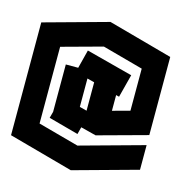

<svg xmlns="http://www.w3.org/2000/svg" viewBox="-132 -835 1117 1182"><g transform="rotate(15 426.0 -243.5)"><path d="M217 -49 228 -90V-392H307L337 -510L634 -432L596 -285L576 -290V-190L686 -220V-488L426 -559L166 -488V1L426 72L837 -41V116L426 229L15 116V-603L426 -716L837 -603V-105L518 -18L420 -43L408 3ZM379 -162 425 -150V-331L379 -343Z"/></g></svg>

Font: Blaka Ink
Style: Regular
Weight: 400
Designer: Mohamed Gaber
Foundry: Kief Type Foundry
Version: Version 1.003; ttfautohint (v1.8.4.7-5d5b)